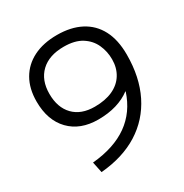

<svg xmlns="http://www.w3.org/2000/svg" viewBox="-172 -876 978 1020"><g transform="rotate(-30 317.0 -365.5)"><path d="M317.2 -740Q401.9 -740 462.5 -708.4Q523.1 -676.9 555.2 -615.7Q587.3 -554.6 587.3 -464.4Q587.3 -326.6 536.4 -224.2Q485.5 -121.8 390 -61.9Q294.5 -2.1 158.9 9.5L145 -57.1Q279.6 -69.3 364.3 -129.4Q449 -189.5 484.2 -297.5L482.2 -298.3Q446.1 -270.8 396.1 -255.7Q346 -240.7 284.5 -240.7Q174.6 -240.7 110.9 -306.5Q47.2 -372.4 47.2 -487.4Q47.2 -566.2 79.6 -622.6Q112 -679 172.5 -709.5Q233.1 -740 317.2 -740ZM317.2 -668Q227.1 -668 176.8 -620.3Q126.6 -572.5 126.6 -488.7Q126.6 -404.6 172.9 -356.8Q219.1 -309.1 302.3 -309.1Q366.8 -309.1 412.6 -330Q458.4 -350.9 482.7 -390.3Q507.1 -429.6 507.1 -481.8Q507.1 -530.5 487.7 -573Q468.4 -615.4 426.6 -641.7Q384.8 -668 317.2 -668Z"/></g></svg>

Font: M PLUS 1 Thin
Style: Regular
Weight: 100
Designer: Coji Morishita
Foundry: UNDERFOREST DESIGN
Version: Version 1.001